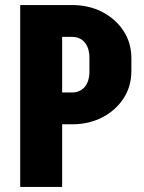

<svg xmlns="http://www.w3.org/2000/svg" viewBox="-20 -740 570 760"><path d="M216 -594V-720H266V-594ZM216 -248V-374H266V-248ZM334 -457V-511H500V-457ZM500 -510H334Q334 -550 315.5 -572Q297 -594 265 -594V-720Q332 -720 385 -692.5Q438 -665 469 -617.5Q500 -570 500 -510ZM500 -458Q500 -398 469 -350.5Q438 -303 385 -275.5Q332 -248 265 -248V-374Q297 -374 315.5 -396Q334 -418 334 -458ZM60 0V-720H226V0Z"/></svg>

Font: Akshar Light
Style: Regular
Weight: 300
Designer: Tall Chai
Foundry: Tall Chai
Version: Version 1.100